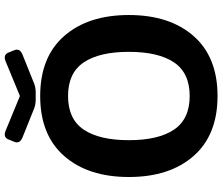

<svg xmlns="http://www.w3.org/2000/svg" viewBox="-83 -820 920 794"><g transform="rotate(-90 377.0 -423.0)"><path d="M206.5 -789.6Q178.2 -800.8 187.5 -823.7L197.3 -848.1Q206.5 -871.1 234.4 -859.4L376.5 -800.8H377.4L519.5 -859.4Q547.4 -871.1 556.6 -848.1L566.4 -823.7Q575.7 -800.8 547.4 -789.6L428.2 -741.7Q412.6 -735.4 391.6 -735.4H362.3Q341.3 -735.4 325.7 -741.7ZM42 -350.1Q42 -518.6 128.9 -617.7Q215.8 -716.8 377 -716.8Q538.1 -716.8 625 -617.7Q711.9 -518.6 711.9 -350.1Q711.9 -181.6 625 -82.5Q538.1 16.6 377 16.6Q215.8 16.6 128.9 -82.5Q42 -181.6 42 -350.1ZM194.3 -350.1Q194.3 -228 238 -163.3Q281.7 -98.6 377 -98.6Q472.2 -98.6 515.9 -163.3Q559.6 -228 559.6 -350.1Q559.6 -472.2 515.9 -536.9Q472.2 -601.6 377 -601.6Q281.7 -601.6 238 -536.9Q194.3 -472.2 194.3 -350.1Z"/></g></svg>

Font: Istok Web
Style: Bold
Weight: 700
Designer: Andrey V. Panov
Foundry: Andrey V. Panov
Version: Version 1.0.2g